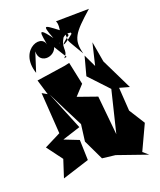

<svg xmlns="http://www.w3.org/2000/svg" viewBox="-172 -1041 978 1176"><g transform="rotate(-20 317.5 -453.0)"><path d="M559 0 635 -163 570 -266 560 -418 624 -400 525 -603 502 -736 468 -594 429 -676 396 -553 513 -428 447 -157 422 -411 297 -455 356 -519 325 -666 294 -659 106 -631 136 -531 103 -550 121 -282 14 -228 90 -126 53 -12 229 -68 225 -200 131 -237 249 -275 146 -526C185 -446 225 -367 265 -289L251 -180L314 -48L399 -38L594 30ZM371 -842C427 -823 376 -879 400 -829C324 -765 304 -772 380 -827C358 -939 323 -814 378 -845C263 -930 241 -961 286 -842C187 -980 243 -835 236 -797C249 -905 54 -854 114 -678L154 -803C151 -710 279 -730 275 -814C196 -903 281 -774 323 -706L306 -703C352 -747 297 -764 362 -847C372 -773 344 -831 426 -691C400 -790 424 -823 552 -936L336 -933C355 -900 326 -799 306 -798Z"/></g></svg>

Font: Asimov Silicon
Style: Regular
Weight: 400
Designer: Google
Version: Version 2.000980; 2014